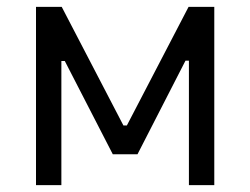

<svg xmlns="http://www.w3.org/2000/svg" viewBox="-20 -540 730 560"><path d="M85 0H159V-362H169L309 -90H381L521 -363H531V0H605V-520H530L350 -174H340L160 -520H85Z"/></svg>

Font: Fixel Variable
Style: Regular
Weight: 100
Width: 3
Designer: AlfaBravo + MacPaw
Foundry: Kyrylo Tkachov, Marchela Mozhyna, Serhii Makarenko, Maria Weinstein, Zakhar Kryvoshyya
Version: Version 1.211